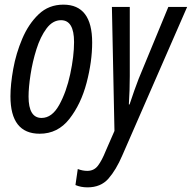

<svg xmlns="http://www.w3.org/2000/svg" viewBox="-20 -566 826 827"><path d="M377 -383Q377 -546 253 -546Q190 -546 146.5 -504.5Q103 -463 76 -399.5Q49 -336 37 -269Q25 -202 25 -151Q25 10 151 10Q229 10 279 -54Q329 -118 353 -209.5Q377 -301 377 -383ZM103 -150Q103 -189 111.5 -244.5Q120 -300 137 -354Q154 -408 180.5 -443.5Q207 -479 243 -479Q299 -479 299 -385Q299 -324 282.5 -247Q266 -170 235 -114Q204 -58 159 -58Q103 -58 103 -150ZM507 103 786 -536H705L577 -226Q569 -205 558.5 -176Q548 -147 538 -116H535Q537 -147 538 -178Q539 -209 539 -239V-536H462L473 -2L435 85Q419 125 402 147.5Q385 170 356 170Q336 170 315 162L305 231Q328 241 357 241Q414 241 447 203.5Q480 166 507 103Z"/></svg>

Font: Noto Sans Display Condensed
Style: Italic
Weight: 400
Width: 3
Designer: Monotype Design team
Foundry: Monotype Imaging Inc.
Version: 1.000